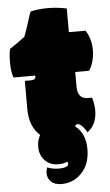

<svg xmlns="http://www.w3.org/2000/svg" viewBox="-60 -703 552 967"><g transform="rotate(-5 216.5 -219.5)"><path d="M12.2 -475.6Q40 -493.2 88.9 -529.3Q102.5 -562.5 124.5 -634.8Q127.4 -644.5 131.3 -653.8Q169.4 -663.6 218.3 -663.6Q267.1 -663.6 314.5 -653.3V-533.7H398.9Q427.2 -490.7 427.2 -432.6Q427.2 -406.2 419.9 -378.4Q412.6 -350.6 398.9 -331.1H329.1V-257.3Q329.1 -194.8 381.3 -194.8H402.3Q412.6 -157.7 412.6 -130.4Q412.6 -59.1 364.3 -22.9Q356.9 -38.1 342.8 -53.2Q328.6 -68.4 318.1 -68.4Q307.6 -68.4 304.7 -58.1Q356.4 -18.6 356.4 60.5Q356.4 139.6 311 184.1Q270 225.1 211.9 225.1Q176.8 225.1 158.9 207.5Q141.1 189.9 141.1 167.2Q141.1 144.5 147.5 134.8Q152.8 139.2 170.4 142.8Q188 146.5 207 146.5Q226.1 146.5 239.7 141.4Q253.4 136.2 253.4 126.5Q253.4 122.1 249.5 115.2Q231.4 124.5 204.1 124.5Q162.6 124.5 136.5 97.4Q110.4 70.3 110.4 28.3Q110.4 -4.4 125.5 -30.8Q72.3 -77.1 72.3 -167.5V-308.6H102.5Q127 -308.6 127 -324.7Q127 -326.7 126 -330.6H16.6Q5.9 -364.7 5.9 -407Q5.9 -449.2 12.2 -475.6Z"/></g></svg>

Font: Modak
Style: Regular
Weight: 400
Version: Version 1.036;PS Version 1.000;hotconv 1.0.79;makeotf.lib2.5